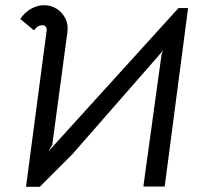

<svg xmlns="http://www.w3.org/2000/svg" viewBox="-20 -716 800 738"><path d="M239 -592 181 -160 166 -134 666 -685H703L613 1H531L601 -507L607 -522L258 -123L133 2H80L159 -596L160 -601Q158 -619 144 -619Q123 -619 111 -599L58 -643Q74 -668 99 -682Q124 -696 150 -696Q176 -696 198 -682Q220 -668 231.5 -644.5Q243 -621 239 -592Z"/></svg>

Font: Bellota
Style: Bold Italic
Weight: 700
Italic angle: -7.5°
Designer: Kemie Guaida
Foundry: Kemie Guaida
Version: Version 4.001